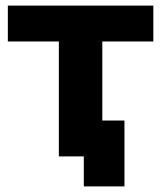

<svg xmlns="http://www.w3.org/2000/svg" viewBox="-20 -558 575 685"><path d="M527 -410H345V0H190V-410H8V-538H527ZM424 -128V107H279V0H190V-128Z"/></svg>

Font: APTA Sans Regular
Style: Bold Italic
Weight: 700
Version: Version 7.200